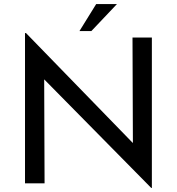

<svg xmlns="http://www.w3.org/2000/svg" viewBox="-20 -909 877 952"><path d="M730 23 171 -544 199 -537 201 0H104V-745H109L662 -176L639 -181L637 -723H733V23ZM560 -889 433 -755H374L457 -889Z"/></svg>

Font: Josefin Sans Thin
Style: Regular
Weight: 400
Version: Version 2.000